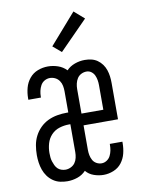

<svg xmlns="http://www.w3.org/2000/svg" viewBox="-87 -832 674 900"><g transform="rotate(-10 250.0 -381.5)"><path d="M161 8Q143 8 125.5 4Q108 0 93 -10.5Q78 -21 67.5 -35.5Q57 -50 51 -67Q45 -84 42.5 -102Q40 -120 40 -137Q40 -161 44 -184Q48 -207 58.5 -227.5Q69 -248 85.5 -264.5Q102 -281 123 -291Q144 -301 167 -305Q190 -309 213 -309H220V-410Q220 -423 217.5 -436Q215 -449 207.5 -460Q200 -471 188 -477Q176 -483 163 -483Q149 -483 137 -476Q125 -469 118.5 -457Q112 -445 109 -431.5Q106 -418 106 -404Q106 -403 106 -402Q106 -401 106 -400H46Q46 -402 46 -404Q46 -406 46 -407Q46 -432 52.5 -456.5Q59 -481 75 -500.5Q91 -520 114.5 -529Q138 -538 163 -538Q187 -538 210.5 -530Q234 -522 251 -504Q267 -521 290.5 -529.5Q314 -538 338 -538Q354 -538 369.5 -534.5Q385 -531 398 -522Q411 -513 420.5 -500Q430 -487 435 -472Q440 -457 442 -441.5Q444 -426 444 -410V-237H280V-120Q280 -107 282.5 -94.5Q285 -82 291 -71Q297 -60 308.5 -53.5Q320 -47 333 -47Q346 -47 357.5 -54.5Q369 -62 375 -74Q381 -86 383.5 -99Q386 -112 386 -126Q386 -127 386 -128Q386 -129 386 -130H446Q446 -128 446 -126Q446 -124 446 -123Q446 -98 440 -74Q434 -50 419 -30.5Q404 -11 380.5 -1.5Q357 8 333 8Q310 8 287 0Q264 -8 249 -26Q232 -8 208.5 0Q185 8 161 8ZM280 -293H384V-410Q384 -422 382 -434Q380 -446 375 -457Q370 -468 360 -475.5Q350 -483 337 -483Q324 -483 312 -477Q300 -471 293 -460Q286 -449 283 -436Q280 -423 280 -410ZM161 -47Q174 -47 186.5 -53Q199 -59 206.5 -69.5Q214 -80 217 -93.5Q220 -107 220 -120V-253H213Q190 -253 167.5 -246Q145 -239 129 -222Q113 -205 106.5 -182.5Q100 -160 100 -137Q100 -127 101 -116.5Q102 -106 105 -96.5Q108 -87 112.5 -77.5Q117 -68 124 -61Q131 -54 141 -50.5Q151 -47 161 -47ZM240 -593 200 -627 326 -771 374 -729Z"/></g></svg>

Font: Iosevka Slab Light
Style: Regular
Weight: 300
Monospace: yes
Designer: Belleve Invis
Foundry: Belleve Invis
Version: Version 11.1.0; ttfautohint (v1.8.3)